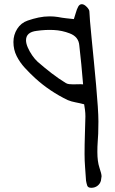

<svg xmlns="http://www.w3.org/2000/svg" viewBox="-20 -762 549 915"><path d="M415 133Q399 133 395.5 122Q392 111 390 99Q388 67 385.5 35.5Q383 4 383 -28Q383 -73 384.5 -117.5Q386 -162 387 -207Q387 -223 385 -238.5Q383 -254 381 -265Q358 -271 339 -274.5Q320 -278 303 -285Q261 -305 221.5 -331.5Q182 -358 147 -390Q122 -413 98.5 -438.5Q75 -464 59.5 -494.5Q44 -525 44 -562Q44 -596 62 -624.5Q80 -653 112 -664Q138 -673 164 -678.5Q190 -684 217 -684Q237 -684 256 -681Q276 -677 295 -675Q314 -673 332 -671Q337 -685 341.5 -701.5Q346 -718 352.5 -730Q359 -742 370 -742Q381 -742 393.5 -729Q406 -716 406 -707Q406 -696 409 -660.5Q412 -625 417 -575Q422 -525 427.5 -468.5Q433 -412 438 -356.5Q443 -301 446 -255.5Q449 -210 449 -183Q449 -147 448 -125Q447 -103 445.5 -84Q444 -65 444 -38Q444 8 454 37.5Q464 67 464 78L461 99Q457 114 444.5 123.5Q432 133 415 133ZM376 -360Q372 -410 367.5 -455.5Q363 -501 358 -545Q355 -587 312 -603Q276 -617 236.5 -619Q197 -621 155 -615Q104 -609 104 -570Q104 -555 112.5 -535.5Q121 -516 133.5 -498Q146 -480 159 -468Q191 -440 224.5 -414Q258 -388 294 -366Q301 -362 310 -361Q319 -360 329 -360Q340 -360 352 -360.5Q364 -361 376 -360Z"/></svg>

Font: Mynerve
Style: Regular
Weight: 400
Designer: Carolina Short
Foundry: Carolina Short
Version: Version 1.000; ttfautohint (v1.8.4.7-5d5b)